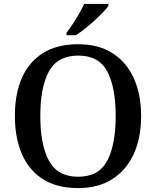

<svg xmlns="http://www.w3.org/2000/svg" viewBox="-20 -951 797 981"><path d="M379 10Q270 10 198.5 -36Q127 -82 91.5 -165Q56 -248 56 -359Q56 -470 91.5 -552Q127 -634 199 -679.5Q271 -725 380 -725Q483 -725 554.5 -679.5Q626 -634 663.5 -551.5Q701 -469 701 -358Q701 -247 663.5 -164.5Q626 -82 554 -36Q482 10 379 10ZM379 -48Q485 -48 528 -130Q571 -212 571 -358Q571 -505 528 -586Q485 -667 380 -667Q274 -667 230 -586Q186 -505 186 -358Q186 -212 230 -130Q274 -48 379 -48ZM320 -784Q335 -803 352 -829Q369 -855 384.5 -882Q400 -909 410 -931H534V-921Q525 -908 506 -888Q487 -868 463 -846Q439 -824 414 -804.5Q389 -785 368 -771H320Z"/></svg>

Font: Noto Nastaliq Urdu Medium
Style: Regular
Weight: 500
Designer: Monotype Design Team (Patrick Giasson: type design, Kamal Mansour: OpenType code, Glenda Bellarosa). Updated by Simon Co
Foundry: Monotype Imaging Inc., Simon Cozens
Version: Version 3.007